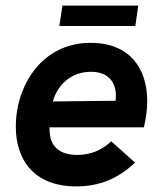

<svg xmlns="http://www.w3.org/2000/svg" viewBox="-20 -656 583 686"><path d="M253 10C334 10 401.5 -17 462.5 -75L377.5 -151C342 -118 302 -102.5 256 -102.5C194 -102.5 162 -131.5 158 -180C157 -186.5 156.5 -193.5 157 -201H494C501.5 -232 506 -262.5 506 -295C506 -413.5 441.5 -503 304 -503C130 -503 36.5 -351 36.5 -203C36.5 -87.5 99 10 253 10ZM169 -293.5C182 -344 227 -399.5 305 -399.5C369 -399.5 394 -359.5 394 -315C394 -308 393.5 -302 393 -296ZM192 -563H463.5L474 -636H203Z"/></svg>

Font: HK Grotesk
Style: Bold Italic
Weight: 700
Italic angle: -16°
Designer: Alfredo Marco Pradil
Foundry: Hanken Design Co.
Version: Version 3.001;FEAKit 1.0